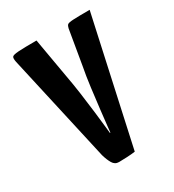

<svg xmlns="http://www.w3.org/2000/svg" viewBox="-131 -578 602 663"><g transform="rotate(-30 170.0 -247.0)"><path d="M151 6Q135 6 126.5 -8.5Q118 -23 112 -44L16 -472Q13 -487 16.5 -492Q20 -497 41.5 -498.5Q63 -500 114 -500L141 -345Q148 -308 154 -265Q160 -222 164.5 -183.5Q169 -145 171.5 -121Q174 -97 174 -97H176Q176 -97 178.5 -121Q181 -145 185.5 -183.5Q190 -222 195.5 -265.5Q201 -309 208 -345L231 -481Q233 -490 237 -494Q241 -498 261 -499Q281 -500 326 -500L216 2Q203 4 183 5Q163 6 151 6Z"/></g></svg>

Font: Yanone Kaffeesatz ExtraLight Medium
Style: Regular
Weight: 500
Version: Version 2.003